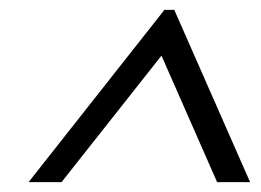

<svg xmlns="http://www.w3.org/2000/svg" viewBox="-20 -700 530 390"><path d="M38 -330 314 -680H334L488 -330H421L308 -587L105 -330Z"/></svg>

Font: Philosopher
Style: Italic
Weight: 400
Italic angle: -10°
Designer: Jovanny Lemonad
Foundry: Jovanny Lemonad
Version: Version 2.000